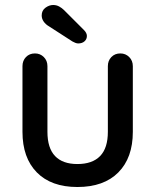

<svg xmlns="http://www.w3.org/2000/svg" viewBox="-20 -740 621 769"><path d="M462 -526Q483 -526 497.5 -511.5Q512 -497 512 -475V-212Q512 -108 454 -49.5Q396 9 290 9Q185 9 127.5 -49.5Q70 -108 70 -212V-475Q70 -497 84 -511.5Q98 -526 120 -526Q141 -526 155.5 -511.5Q170 -497 170 -475V-212Q170 -147 200.5 -115Q231 -83 290 -83Q350 -83 381 -115Q412 -147 412 -212V-475Q412 -497 426 -511.5Q440 -526 462 -526ZM293 -566Q288 -566 281.5 -568.5Q275 -571 270 -574L177 -634Q163 -642 155 -653.5Q147 -665 147 -678Q147 -698 162 -709Q177 -720 193 -720Q206 -720 217 -714Q228 -708 236 -700L316 -620Q328 -608 328 -596Q328 -583 318.5 -574.5Q309 -566 293 -566Z"/></svg>

Font: Quicksand SemiBold
Style: Regular
Weight: 600
Designer: Andrew Paglinawan
Foundry: Andrew Paglinawan
Version: Version 3.006